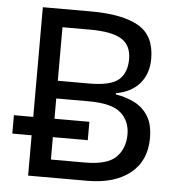

<svg xmlns="http://www.w3.org/2000/svg" viewBox="-52 -763 753 811"><g transform="rotate(5 325.0 -357.0)"><path d="M97 0V-171H15V-249H97V-714H301Q435 -714 503.5 -674.5Q572 -635 572 -537Q572 -474 537 -432.5Q502 -391 436 -379V-374Q481 -367 517.5 -348Q554 -329 575 -294Q596 -259 596 -203Q596 -106 529.5 -53Q463 0 348 0ZM187 -410H319Q411 -410 445 -439.5Q479 -469 479 -527Q479 -586 437.5 -611.5Q396 -637 305 -637H187ZM187 -76H331Q426 -76 463 -113Q500 -150 500 -210Q500 -266 461.5 -300.5Q423 -335 324 -335H187V-249H335V-171H187Z"/></g></svg>

Font: Noto IKEA Arabic
Style: Regular
Weight: 400
Designer: Monotype Design Team
Foundry: Monotype Imaging Inc.
Version: Version 1.200